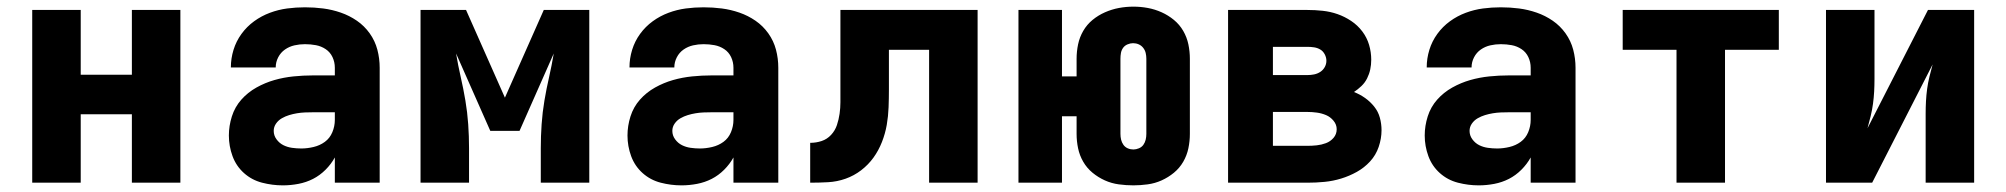

<svg xmlns="http://www.w3.org/2000/svg" viewBox="-20 -550 6040 578"><path d="M77 0V-520H223V-325H377V-520H523V0H377V-206H223V0Z M832 8H831Q800 8 769 0Q738 -8 714.5 -29Q691 -50 680 -80Q669 -110 669 -142Q669 -171 678 -199.5Q687 -228 706.5 -250Q726 -272 752 -286.5Q778 -301 806 -309Q834 -317 863.5 -320Q893 -323 922 -323H988V-346Q988 -363 981 -378Q974 -393 960.5 -402Q947 -411 931 -414Q915 -417 898 -417Q882 -417 866.5 -413.5Q851 -410 838 -401Q825 -392 817.5 -377.5Q810 -363 810 -347H675Q675 -374 683 -400Q691 -426 707 -448Q723 -470 745 -486Q767 -502 792.5 -511.5Q818 -521 844.5 -524.5Q871 -528 898 -528Q926 -528 953 -524.5Q980 -521 1006 -512Q1032 -503 1054.5 -487.5Q1077 -472 1093 -449.5Q1109 -427 1116 -400.5Q1123 -374 1123 -346V0H988V-76Q977 -56 960 -39Q943 -22 922.5 -11.5Q902 -1 878.5 3.5Q855 8 832 8ZM887 -103Q905 -103 924 -107.5Q943 -112 958 -123Q973 -134 980.5 -152Q988 -170 988 -189V-212H922Q910 -212 898 -211.5Q886 -211 874 -209Q862 -207 850.5 -203.5Q839 -200 828.5 -194Q818 -188 811 -178Q804 -168 804 -156Q804 -142 812.5 -130.5Q821 -119 833 -113Q845 -107 859 -105Q873 -103 887 -103Z M1246 0V-520H1383L1500 -256L1617 -520H1754V0H1608V-104Q1608 -140 1610.5 -176Q1613 -212 1619 -247.5Q1625 -283 1633 -318Q1641 -353 1647 -389L1544 -156H1456L1353 -389Q1359 -353 1367 -318Q1375 -283 1381 -247.5Q1387 -212 1389.5 -176Q1392 -140 1392 -104V0Z M2032 8H2031Q2000 8 1969 0Q1938 -8 1914.5 -29Q1891 -50 1880 -80Q1869 -110 1869 -142Q1869 -171 1878 -199.5Q1887 -228 1906.5 -250Q1926 -272 1952 -286.5Q1978 -301 2006 -309Q2034 -317 2063.5 -320Q2093 -323 2122 -323H2188V-346Q2188 -363 2181 -378Q2174 -393 2160.5 -402Q2147 -411 2131 -414Q2115 -417 2098 -417Q2082 -417 2066.5 -413.5Q2051 -410 2038 -401Q2025 -392 2017.5 -377.5Q2010 -363 2010 -347H1875Q1875 -374 1883 -400Q1891 -426 1907 -448Q1923 -470 1945 -486Q1967 -502 1992.5 -511.5Q2018 -521 2044.5 -524.5Q2071 -528 2098 -528Q2126 -528 2153 -524.5Q2180 -521 2206 -512Q2232 -503 2254.5 -487.5Q2277 -472 2293 -449.5Q2309 -427 2316 -400.5Q2323 -374 2323 -346V0H2188V-76Q2177 -56 2160 -39Q2143 -22 2122.5 -11.5Q2102 -1 2078.5 3.5Q2055 8 2032 8ZM2087 -103Q2105 -103 2124 -107.5Q2143 -112 2158 -123Q2173 -134 2180.5 -152Q2188 -170 2188 -189V-212H2122Q2110 -212 2098 -211.5Q2086 -211 2074 -209Q2062 -207 2050.5 -203.5Q2039 -200 2028.5 -194Q2018 -188 2011 -178Q2004 -168 2004 -156Q2004 -142 2012.5 -130.5Q2021 -119 2033 -113Q2045 -107 2059 -105Q2073 -103 2087 -103Z M2419 0V-120Q2437 -120 2453.5 -125.5Q2470 -131 2482 -144Q2494 -157 2499.5 -173.5Q2505 -190 2507.5 -207.5Q2510 -225 2510 -242Q2510 -259 2510 -277V-278Q2510 -278 2510 -278.5Q2510 -279 2510 -280V-520H2923V0H2777V-400H2656V-281Q2656 -254 2655 -227Q2654 -200 2649.5 -174Q2645 -148 2635 -122.5Q2625 -97 2609.5 -75.5Q2594 -54 2572.5 -37.5Q2551 -21 2525.5 -12Q2500 -3 2473 -1.5Q2446 0 2419 0Z M3392 8Q3370 8 3348 5Q3326 2 3306 -7Q3286 -16 3269 -30Q3252 -44 3241 -63Q3230 -82 3225.5 -103.5Q3221 -125 3221 -147V-200H3177V0H3046V-520H3177V-320H3221V-373Q3221 -395 3225.5 -416.5Q3230 -438 3241 -457Q3252 -476 3269 -490Q3286 -504 3306.5 -513Q3327 -522 3348.5 -526Q3370 -530 3392 -530Q3414 -530 3435.5 -526Q3457 -522 3477 -513Q3497 -504 3514 -490Q3531 -476 3542 -457Q3553 -438 3557.5 -416.5Q3562 -395 3562 -373V-147Q3562 -125 3557.5 -103.5Q3553 -82 3542 -63Q3531 -44 3514 -30Q3497 -16 3477 -7Q3457 2 3435 5Q3413 8 3392 8ZM3392 -100Q3400 -100 3408.5 -103.5Q3417 -107 3422 -114Q3427 -121 3429 -129.5Q3431 -138 3431 -147V-373Q3431 -382 3429 -390.5Q3427 -399 3421.5 -406Q3416 -413 3408 -416.5Q3400 -420 3391 -420Q3383 -420 3374.5 -416.5Q3366 -413 3361 -406Q3356 -399 3354.5 -390.5Q3353 -382 3353 -373V-147Q3353 -138 3355 -129.5Q3357 -121 3362 -114Q3367 -107 3375 -103.5Q3383 -100 3392 -100Z M3677 0V-520H3916Q3939 -520 3962 -517.5Q3985 -515 4006.5 -507.5Q4028 -500 4047.5 -487Q4067 -474 4081 -455.5Q4095 -437 4101.5 -415Q4108 -393 4108 -370Q4108 -355 4105 -341Q4102 -327 4095.5 -314Q4089 -301 4078.5 -291Q4068 -281 4056 -273Q4074 -266 4089.5 -255Q4105 -244 4117 -229Q4129 -214 4134 -195.5Q4139 -177 4139 -158Q4139 -133 4130.5 -108Q4122 -83 4104.5 -64Q4087 -45 4064.5 -32.5Q4042 -20 4017.5 -12.5Q3993 -5 3967.5 -2.5Q3942 0 3916 0ZM3812 -324H3916Q3926 -324 3936 -326Q3946 -328 3954.5 -333.5Q3963 -339 3968 -348Q3973 -357 3973 -367Q3973 -377 3968 -386.5Q3963 -396 3954.5 -401Q3946 -406 3936 -407.5Q3926 -409 3916 -409H3812ZM3812 -111H3916Q3930 -111 3944 -112.5Q3958 -114 3971.5 -119Q3985 -124 3994.5 -135Q4004 -146 4004 -161Q4004 -175 3994.5 -186.5Q3985 -198 3972 -203.5Q3959 -209 3944.5 -211Q3930 -213 3916 -213H3812Z M4432 8H4431Q4400 8 4369 0Q4338 -8 4314.5 -29Q4291 -50 4280 -80Q4269 -110 4269 -142Q4269 -171 4278 -199.5Q4287 -228 4306.5 -250Q4326 -272 4352 -286.5Q4378 -301 4406 -309Q4434 -317 4463.5 -320Q4493 -323 4522 -323H4588V-346Q4588 -363 4581 -378Q4574 -393 4560.5 -402Q4547 -411 4531 -414Q4515 -417 4498 -417Q4482 -417 4466.5 -413.5Q4451 -410 4438 -401Q4425 -392 4417.5 -377.5Q4410 -363 4410 -347H4275Q4275 -374 4283 -400Q4291 -426 4307 -448Q4323 -470 4345 -486Q4367 -502 4392.5 -511.5Q4418 -521 4444.5 -524.5Q4471 -528 4498 -528Q4526 -528 4553 -524.5Q4580 -521 4606 -512Q4632 -503 4654.5 -487.5Q4677 -472 4693 -449.5Q4709 -427 4716 -400.5Q4723 -374 4723 -346V0H4588V-76Q4577 -56 4560 -39Q4543 -22 4522.5 -11.5Q4502 -1 4478.5 3.5Q4455 8 4432 8ZM4487 -103Q4505 -103 4524 -107.5Q4543 -112 4558 -123Q4573 -134 4580.5 -152Q4588 -170 4588 -189V-212H4522Q4510 -212 4498 -211.5Q4486 -211 4474 -209Q4462 -207 4450.5 -203.5Q4439 -200 4428.5 -194Q4418 -188 4411 -178Q4404 -168 4404 -156Q4404 -142 4412.5 -130.5Q4421 -119 4433 -113Q4445 -107 4459 -105Q4473 -103 4487 -103Z M5027 0V-400H4865V-520H5335V-400H5173V0Z M5477 0V-520H5623V-312Q5623 -293 5622 -274.5Q5621 -256 5618.5 -237.5Q5616 -219 5611.5 -200.5Q5607 -182 5602 -164L5784 -520H5923V0H5777V-208Q5777 -227 5778 -245.5Q5779 -264 5781.5 -282.5Q5784 -301 5788.5 -319.5Q5793 -338 5798 -356L5616 0Z"/></svg>

Font: Iosevka Custom Heavy Extended
Style: Regular
Weight: 900
Width: 7
Monospace: yes
Designer: Belleve Invis
Foundry: Belleve Invis
Version: Version 11.2.4; ttfautohint (v1.8.4)